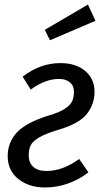

<svg xmlns="http://www.w3.org/2000/svg" viewBox="-20 -817 461 849"><path d="M398 -412Q398 -356 364 -313Q330 -270 238 -243Q181 -226 152.5 -209Q124 -192 115.5 -174Q107 -156 107 -129Q107 -98 127 -79.5Q147 -61 185 -61Q258 -61 330 -114L371 -55Q332 -24 282 -6Q232 12 179 12Q108 12 61 -25.5Q14 -63 14 -127Q14 -187 54.5 -231Q95 -275 195 -306Q243 -320 267.5 -336.5Q292 -353 299.5 -370.5Q307 -388 307 -411Q307 -438 289 -453Q271 -468 241 -468Q180 -468 116 -421L80 -478Q158 -538 247 -538Q316 -538 357 -503Q398 -468 398 -412ZM402 -725 201 -639 178 -685 369 -797Z"/></svg>

Font: Fira Sans Condensed
Style: Italic
Weight: 400
Width: 3
Italic angle: -8°
Designer: bBox Type GmbH & Carrois Corporate GbR & Edenspiekermann AG
Foundry: bBox Type GmbH & Carrois Corporate GbR & Edenspiekermann AG
Version: Version 4.301